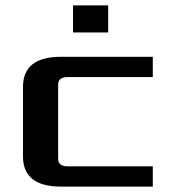

<svg xmlns="http://www.w3.org/2000/svg" viewBox="-20 -690 630 710"><path d="M65 -112V-368Q65 -480 205 -480H545V-405H230Q195 -405 195 -377V-103Q195 -75 230 -75H545V0H205Q65 0 65 -112ZM250 -570V-670H380V-570Z"/></svg>

Font: Xolonium
Style: Regular
Weight: 400
Designer: Severin Meyer
Version: Version 4.2